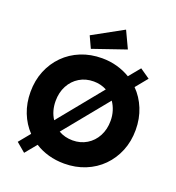

<svg xmlns="http://www.w3.org/2000/svg" viewBox="-168 -1077 1143 1244"><g transform="rotate(20 403.5 -455.0)"><path d="M139 33 76 -20 140 -98Q94 -146 68.5 -211Q43 -276 43 -353Q43 -432 70 -498Q97 -564 145.5 -613Q194 -662 260.5 -689Q327 -716 406 -716Q461 -716 510.5 -702Q560 -688 601 -663L665 -741L733 -694L666 -612Q714 -564 741 -497.5Q768 -431 768 -353Q768 -274 741 -208Q714 -142 665.5 -93Q617 -44 550.5 -17Q484 10 406 10Q348 10 297 -4.5Q246 -19 204 -46ZM216 -353Q216 -284 250 -232L496 -534Q455 -556 406 -556Q351 -556 308 -530Q265 -504 240.5 -458Q216 -412 216 -353ZM406 -150Q460 -150 503 -176Q546 -202 570.5 -248Q595 -294 595 -353Q595 -389 585 -421Q575 -453 557 -479L309 -175Q352 -150 406 -150ZM315 -748 278 -828 487 -943 542 -826Z"/></g></svg>

Font: Lexend Deca
Style: Bold
Weight: 700
Designer: Bonnie Shaver-Troup, Thomas Jockin
Foundry: Lexend
Version: Version 1.008; ttfautohint (v1.8.4.7-5d5b)